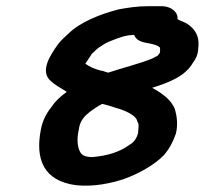

<svg xmlns="http://www.w3.org/2000/svg" viewBox="-20 -633 662 621"><path d="M497 -462C494 -458 492 -456 489 -452C483 -450 478 -446 473 -444C429 -426 377 -414 330 -398L320 -401C316 -403 311 -404 305 -405C285 -410 270 -417 256 -427C263 -437 269 -447 276 -457C276 -458 276 -458 277 -459C286 -466 294 -477 306 -483C317 -491 328 -497 342 -502C362 -510 387 -520 414 -520C419 -506 431 -499 450 -495C466 -492 486 -489 495 -481C500 -481 497 -462 497 -462ZM428 -220 427 -210C428 -203 425 -200 424 -194C418 -180 411 -171 395 -162C365 -141 327 -129 279 -125C256 -125 244 -131 239 -142C230 -158 228 -186 235 -214C237 -235 248 -252 262 -264C270 -272 299 -292 311 -297C317 -295 324 -294 330 -292L355 -284C378 -278 420 -262 424 -241L428 -232ZM472 -349C526 -366 579 -386 604 -430C617 -448 621 -460 622 -486C624 -518 610 -539 587 -555C577 -562 564 -565 554 -571C557 -593 534 -613 503 -613H459C423 -613 394 -608 365 -603C303 -587 240 -562 201 -524C188 -511 178 -504 167 -489C143 -455 111 -407 140 -375C156 -359 175 -349 196 -336C173 -319 158 -305 145 -285C129 -265 117 -241 112 -213C94 -119 120 -48 226 -34C283 -28 338 -40 381 -54C428 -71 479 -99 510 -131C528 -152 539 -173 549 -201C556 -231 552 -257 546 -279C534 -311 503 -332 472 -349Z"/></svg>

Font: Blanket
Style: SikObl
Weight: 700
Foundry: Cannot Into Space Fonts
Version: Version 0.9